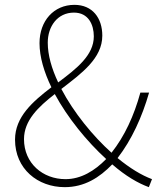

<svg xmlns="http://www.w3.org/2000/svg" viewBox="-20 -759 661 792"><path d="M247 13C328 13 390 -26 443 -81C498 -33 550 -3 594 13L607 -20C564 -36 516 -65 465 -107C523 -182 566 -276 595 -377H559C533 -282 494 -197 440 -129C363 -198 284 -295 233 -392C316 -456 402 -518 402 -612C402 -684 362 -739 287 -739C202 -739 143 -673 143 -581C143 -524 162 -461 192 -399C115 -340 42 -277 42 -183C42 -62 136 13 247 13ZM418 -103C370 -54 314 -20 250 -20C157 -20 79 -85 79 -185C79 -262 138 -318 206 -371C259 -273 338 -176 418 -103ZM220 -419C193 -476 177 -532 177 -583C177 -650 217 -707 285 -707C345 -707 367 -657 367 -609C367 -531 296 -476 220 -419Z"/></svg>

Font: Harano Aji Gothic TW ExtraLight
Style: Regular
Weight: 250
Foundry: Masamichi Hosoda
Version: HaranoAjiGothicTW-ExtraLight version 20230610;ttx 4.39.4